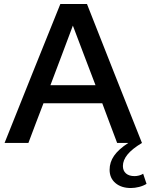

<svg xmlns="http://www.w3.org/2000/svg" viewBox="-20 -720 758 967"><path d="M3 0Q73 -176 143 -350Q213 -524 284 -700H418Q487 -524 556 -350Q625 -176 695 0Q645 30 622 58.5Q599 87 599 116Q599 140 614.5 153.5Q630 167 658 167Q668 167 680 164Q692 161 701 155Q706 168 709.5 180.5Q713 193 718 206Q702 216 680.5 221.5Q659 227 639 227Q591 227 561.5 202Q532 177 532 135Q532 97 554.5 64.5Q577 32 626 0H570Q551 -50 532.5 -99.5Q514 -149 495 -200H199Q179 -149 160.5 -99.5Q142 -50 123 0ZM234 -291H461Q432 -366 404 -440.5Q376 -515 347 -591Q318 -515 290.5 -440.5Q263 -366 234 -291Z"/></svg>

Font: Rosa Sans Medium
Style: Regular
Weight: 500
Designer: Pentagram / MCKL
Foundry: Pentagram / MCKL
Version: Version 1.005;September 16, 2019;FontCreator 11.5.0.2425 64-